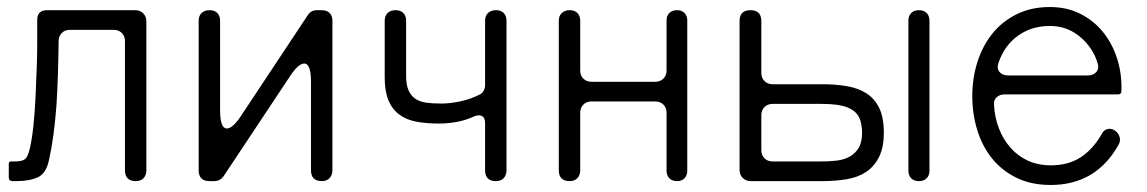

<svg xmlns="http://www.w3.org/2000/svg" viewBox="-20 -516 3267 547"><path d="M5 -11V-49Q5 -56 12 -56H19Q43 -56 50 -62Q59 -67 65 -93Q71 -119 75 -156Q79 -193 81 -236Q83 -279 84.5 -318.5Q86 -358 86 -388.5Q86 -419 86 -431V-459Q86 -487 114 -487H365Q379 -487 388 -478Q397 -469 397 -455V-31Q397 -17 389 -8.5Q381 0 367 0Q336 0 336 -31V-399Q336 -413 327 -422Q318 -431 304 -431H179Q165 -431 156 -422Q147 -413 147 -399Q146 -299 141 -218Q134 -124 120 -62Q112 -22 88 -11Q64 0 27 0H16Q5 0 5 -11Z M546 -31V-457Q546 -471 554.5 -479Q563 -487 577 -487Q591 -487 599 -479Q607 -471 607 -457V-203Q607 -150 626 -150Q643 -150 666 -185L857 -473Q866 -487 883 -487H897Q911 -487 919 -479Q927 -471 927 -457V-31Q927 -17 919 -8.5Q911 0 897 0Q866 0 866 -31V-282Q866 -335 847 -335Q830 -335 807 -300L617 -14Q607 0 590 0H577Q546 0 546 -31Z M1362 -31V-165Q1362 -180 1354 -185Q1346 -190 1332 -185Q1309 -174 1283 -169Q1257 -164 1231 -164Q1194 -164 1165.5 -169.5Q1137 -175 1117 -190Q1097 -205 1086.5 -230.5Q1076 -256 1076 -296V-457Q1076 -471 1084.5 -479Q1093 -487 1107 -487Q1121 -487 1129 -479Q1137 -471 1137 -457V-300Q1137 -274 1144 -258.5Q1151 -243 1163.5 -234.5Q1176 -226 1194.5 -223.5Q1213 -221 1237 -221Q1263 -221 1292.5 -227.5Q1322 -234 1345 -246Q1353 -249 1357.5 -257Q1362 -265 1362 -273V-457Q1362 -471 1370.5 -479Q1379 -487 1393 -487Q1407 -487 1415 -479Q1423 -471 1423 -457V-31Q1423 -17 1415 -8.5Q1407 0 1393 0Q1362 0 1362 -31Z M1572 -31V-457Q1572 -471 1580.5 -479Q1589 -487 1603 -487Q1617 -487 1625 -479Q1633 -471 1633 -457V-315Q1633 -301 1642 -292Q1651 -283 1665 -283H1847Q1861 -283 1870 -292Q1879 -301 1879 -315V-458Q1879 -471 1887 -479Q1895 -487 1909 -487Q1922 -487 1930 -479Q1938 -471 1938 -458V-30Q1938 -16 1930 -8Q1922 0 1909 0Q1895 0 1887 -8Q1879 -16 1879 -30V-195Q1879 -209 1870 -218Q1861 -227 1847 -227H1665Q1651 -227 1642 -218Q1633 -209 1633 -195V-31Q1633 -17 1625 -8.5Q1617 0 1603 0Q1572 0 1572 -31Z M2087 -32V-456Q2087 -487 2118 -487Q2149 -487 2149 -456V-308Q2149 -294 2158 -285Q2167 -276 2181 -276H2323Q2361 -276 2393 -270.5Q2425 -265 2448.5 -250Q2472 -235 2485 -208Q2498 -181 2498 -138Q2498 -96 2484.5 -69Q2471 -42 2448 -26.5Q2425 -11 2393 -5.5Q2361 0 2323 0H2119Q2105 0 2096 -9Q2087 -18 2087 -32ZM2568 -30V-457Q2568 -471 2576 -479Q2584 -487 2598 -487Q2612 -487 2620 -479Q2628 -471 2628 -457V-30Q2628 -16 2620 -8Q2612 0 2598 0Q2584 0 2576 -8Q2568 -16 2568 -30ZM2181 -56H2319Q2343 -56 2364 -58.5Q2385 -61 2401 -70Q2417 -79 2426.5 -95Q2436 -111 2436 -138Q2436 -162 2428 -181Q2421 -195 2408 -203Q2395 -211 2380 -214.5Q2365 -218 2349 -219Q2333 -220 2319 -220H2181Q2167 -220 2158 -211Q2149 -202 2149 -188V-88Q2149 -74 2158 -65Q2167 -56 2181 -56Z M2973 11Q2918 11 2876 -9.5Q2834 -30 2806 -65Q2778 -100 2764 -146Q2750 -192 2750 -242Q2750 -293 2764.5 -339Q2779 -385 2807 -420Q2835 -455 2876.5 -475.5Q2918 -496 2971 -496Q3019 -496 3057 -477Q3095 -458 3121 -426.5Q3147 -395 3161 -354Q3175 -313 3175 -268V-258Q3175 -247 3165 -247H2842Q2828 -247 2819 -238.5Q2810 -230 2812 -216Q2814 -181 2826 -150Q2838 -119 2858.5 -95.5Q2879 -72 2908 -58.5Q2937 -45 2974 -45Q3024 -45 3059 -68Q3094 -91 3118 -133Q3126 -149 3141 -149Q3148 -149 3155 -145Q3166 -138 3169.5 -126.5Q3173 -115 3167 -104Q3103 11 2973 11ZM2853 -301H3079Q3095 -301 3103.5 -311Q3112 -321 3107 -336Q3104 -346 3100 -355Q3096 -364 3091 -372Q3071 -404 3040.5 -423Q3010 -442 2971 -442Q2919 -442 2880.5 -414.5Q2842 -387 2825 -338Q2819 -321 2827.5 -311Q2836 -301 2853 -301Z"/></svg>

Font: Higure Gothic
Style: Regular
Weight: 400
Designer: Yoshimichi Ohira
Foundry: Positype
Version: Version 1.000